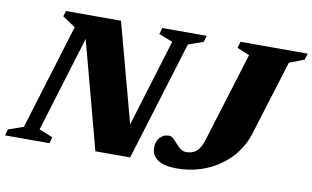

<svg xmlns="http://www.w3.org/2000/svg" viewBox="-105 -826 1601 985"><g transform="rotate(10 696.0 -334.0)"><path d="M608.5 -98.5 556 -55.5 729 -621.5 657 -649.5 666.5 -682.5H898L888.5 -649.5L810.5 -622L619.5 0H438.5L277.5 -603L309.5 -625L137 -61L208.5 -32.5L199 0H-32L-23 -32.5L55.5 -60L223.5 -608.5L156 -653.5L165 -682.5H451.5ZM1215.5 -227.5Q1200 -177 1168 -133Q1136 -89 1090.2 -56Q1044.5 -23 987 -4.5Q929.5 14 863.5 14Q795.5 14 763.5 -9.5Q731.5 -33 731.5 -71.5Q731.5 -103.5 749.8 -124Q768 -144.5 797 -144.5Q809 -144.5 820 -134.2Q831 -124 842.5 -110.8Q854 -97.5 867.5 -87.2Q881 -77 898.5 -77Q930.5 -77 951.2 -95Q972 -113 986 -159L1129 -622.5L1064.5 -649.5L1074 -682.5H1424L1414.5 -649.5L1337 -620Z"/></g></svg>

Font: Newsreader ExtraBold
Style: Italic
Weight: 800
Italic angle: -17°
Designer: Hugues Gentile
Foundry: Production Type
Version: Version 1.003